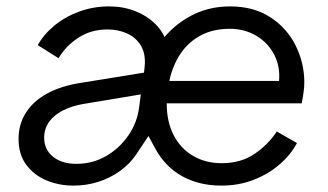

<svg xmlns="http://www.w3.org/2000/svg" viewBox="-20 -568 1024 600"><path d="M38 -134Q38 -179 60.5 -215Q83 -251 125 -274.5Q167 -298 226 -308L430 -341L432 -359Q436 -399 420.5 -425Q405 -451 377 -463.5Q349 -476 316 -476Q265 -476 225.5 -450.5Q186 -425 163 -386L98 -427Q117 -461 150.5 -488.5Q184 -516 228 -532Q272 -548 321 -548Q365 -548 402 -533.5Q439 -519 465.5 -493Q492 -467 502 -431L479 -433Q517 -486 573.5 -517Q630 -548 699 -548Q773 -548 825 -514Q877 -480 904 -425.5Q931 -371 931 -310Q931 -294 928 -275Q925 -256 923 -245H501Q501 -187 523 -145Q545 -103 584 -80.5Q623 -58 673 -58Q732 -58 774.5 -86.5Q817 -115 845 -157L908 -121Q889 -85 854 -54.5Q819 -24 772.5 -6Q726 12 672 12Q602 12 549 -17.5Q496 -47 465 -104L444 -143L406 -86Q386 -56 355.5 -34Q325 -12 288 0Q251 12 209 12Q165 12 126 -4Q87 -20 62.5 -52.5Q38 -85 38 -134ZM415 -234 420 -273 240 -243Q183 -233 150.5 -205.5Q118 -178 118 -138Q118 -101 145.5 -78.5Q173 -56 219 -56Q269 -56 311 -80Q353 -104 381 -144.5Q409 -185 415 -234ZM852 -315Q856 -361 836.5 -398Q817 -435 780.5 -456.5Q744 -478 698 -478Q647 -478 608.5 -458Q570 -438 545 -401.5Q520 -365 509 -315Z"/></svg>

Font: Kosmopol Plus Jakarta Sans Italic It
Style: Regular
Weight: 400
Italic angle: -8.04999°
Designer: Gumpita Rahayu
Foundry: Tokotype
Version: Version 2.006